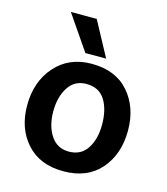

<svg xmlns="http://www.w3.org/2000/svg" viewBox="-110 -810 784 903"><g transform="rotate(15 282.5 -358.5)"><path d="M527 -255Q527 -140 462.5 -66Q398 8 282 8Q167 8 102.5 -64Q38 -136 38 -248Q38 -364 105 -439.5Q172 -515 282 -515Q399 -515 463 -441.5Q527 -368 527 -255ZM164 -252Q164 -182 195 -135Q226 -88 283 -88Q342 -88 372 -134Q402 -180 402 -251Q402 -324 373 -370.5Q344 -417 282 -417Q225 -417 194.5 -370Q164 -323 164 -252ZM340 -556H239L123 -725H249Z"/></g></svg>

Font: Hind Vadodara SemiBold
Style: Regular
Weight: 600
Designer: Hitesh Malaviya
Foundry: Indian Type Foundry
Version: Version 1.001;PS 1.0;hotconv 1.0.86;makeotf.lib2.5.63406; tt